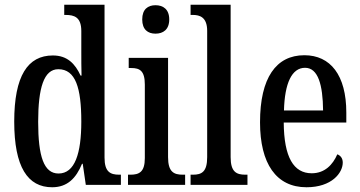

<svg xmlns="http://www.w3.org/2000/svg" viewBox="-20 -780 1518 810"><path d="M200 10C264 10 301 -28 326 -89H329L342 0H490V-43H483C445 -43 421 -55 421 -115V-760H251V-717H257C293 -717 323 -708 323 -649V-567C323 -530 323 -492 324 -461H320C297 -511 264 -546 203 -546C97 -546 40 -460 40 -267C40 -75 97 10 200 10ZM227 -48C165 -48 141 -120 141 -266C141 -409 165 -488 226 -488C299 -488 323 -409 323 -267C323 -133 296 -48 227 -48Z M636 -638C668 -638 694 -655 694 -698C694 -741 668 -758 636 -758C604 -758 580 -741 580 -698C580 -655 604 -638 636 -638ZM520 0H761V-43H751C713 -43 689 -55 689 -117V-536H523V-493H534C570 -493 591 -481 591 -423V-113C591 -54 567 -43 530 -43H520Z M784 0H1024V-43H1015C977 -43 953 -55 953 -117V-760H784V-717H794C822 -717 854 -708 854 -650V-117C854 -55 831 -43 794 -43H784Z M1273 10C1380 10 1426 -51 1426 -94C1426 -113 1416 -124 1403 -129C1384 -85 1350 -49 1295 -49C1219 -49 1178 -116 1177 -263H1441V-305C1441 -463 1374 -547 1264 -547C1145 -547 1077 -452 1077 -264C1077 -90 1145 10 1273 10ZM1343 -314H1178C1181 -429 1211 -494 1267 -494C1322 -494 1342 -422 1343 -314Z"/></svg>

Font: Noto Serif Georgian ExtraCondensed Medium
Style: Regular
Weight: 500
Width: 2
Designer: Monotype Design Team, Akaki Razmadze
Foundry: Google LLC
Version: Version 2.003